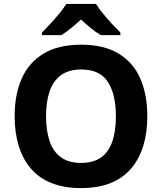

<svg xmlns="http://www.w3.org/2000/svg" viewBox="-20 -954 831 984"><path d="M735 -358Q735 -275 714.5 -207.5Q694 -140 652.5 -91Q611 -42 547 -16Q483 10 395 10Q308 10 243.5 -16Q179 -42 137.5 -91Q96 -140 75.5 -207.5Q55 -275 55 -359Q55 -470 91.5 -552Q128 -634 203.5 -679.5Q279 -725 396 -725Q512 -725 587.5 -679.5Q663 -634 699 -551.5Q735 -469 735 -358ZM216 -358Q216 -284 234.5 -230Q253 -176 293 -147.5Q333 -119 395 -119Q459 -119 498.5 -147.5Q538 -176 556 -230Q574 -284 574 -358Q574 -470 533 -534Q492 -598 396 -598Q333 -598 293 -569Q253 -540 234.5 -486.5Q216 -433 216 -358ZM472 -934Q486 -911 508.5 -883.5Q531 -856 555 -830.5Q579 -805 597 -787V-774H497Q471 -789 446 -809.5Q421 -830 395 -854Q369 -830 345 -810.5Q321 -791 295 -774H195V-787Q214 -806 237.5 -831.5Q261 -857 283.5 -884Q306 -911 320 -934Z"/></svg>

Font: Noto Sans Lao
Style: Bold
Weight: 700
Designer: Monotype Design Team
Foundry: Monotype Imaging Inc.
Version: Version 2.003